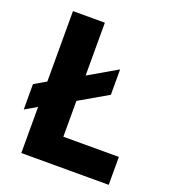

<svg xmlns="http://www.w3.org/2000/svg" viewBox="-134 -829 825 928"><g transform="rotate(20 279.0 -365.0)"><path d="M167 -282V-412.5L392.5 -543V-412.5ZM21 -201.8V-332.2L137 -399.5V-269ZM82 0V-730H246V0ZM226 0V-143.5H531.5V0Z"/></g></svg>

Font: SVN-Sora Variable
Style: Regular
Weight: 400
Designer: Jonathan Barnbrook, Julián Moncada
Foundry: Barnbrook Fonts
Version: Version 2.000 - Viet hoa boi STYLEno.1 Fonts